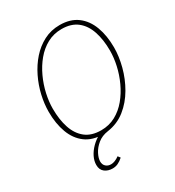

<svg xmlns="http://www.w3.org/2000/svg" viewBox="-208 -793 1028 1128"><g transform="rotate(-30 306.0 -229.0)"><path d="M222 214Q191 214 169.5 197.5Q148 181 148 148Q148 121 161.5 93.5Q175 66 199.5 41.5Q224 17 256 0L274 12Q202 12 155 -23Q108 -58 85 -120Q62 -182 62 -262Q62 -315 75 -372Q88 -429 114 -482.5Q140 -536 177.5 -578.5Q215 -621 264 -646.5Q313 -672 372 -672Q444 -672 491 -637Q538 -602 561 -540Q584 -478 584 -398Q584 -338 566.5 -271Q549 -204 514 -143.5Q479 -83 427 -41.5Q375 0 306 10Q264 16 235.5 39.5Q207 63 192.5 91.5Q178 120 178 142Q178 163 191.5 175.5Q205 188 226 188Q252 188 282 166L294 182Q276 198 259 206Q242 214 222 214ZM276 -14Q330 -14 374 -38Q418 -62 451.5 -102.5Q485 -143 508 -193Q531 -243 542.5 -295Q554 -347 554 -394Q554 -468 535 -525Q516 -582 475.5 -614Q435 -646 370 -646Q316 -646 272 -622Q228 -598 194.5 -557.5Q161 -517 138 -467Q115 -417 103.5 -365Q92 -313 92 -266Q92 -192 111 -135Q130 -78 170.5 -46Q211 -14 276 -14Z"/></g></svg>

Font: Source Sans Variable
Style: Italic
Weight: 200
Italic angle: -11°
Designer: Paul D. Hunt
Foundry: Adobe Systems Incorporated
Version: Version 3.006;hotconv 1.0.111;makeotfexe 2.5.65597